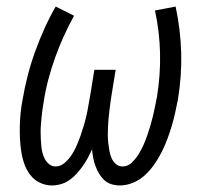

<svg xmlns="http://www.w3.org/2000/svg" viewBox="-20 -558 640 586"><path d="M138 8Q119 8 101.5 -0.5Q84 -9 72.5 -24Q61 -39 54.5 -57Q48 -75 45 -94.5Q42 -114 41 -133.5Q40 -153 40.5 -173.5Q41 -194 43 -214Q45 -234 49 -254Q55 -290 64.5 -327Q74 -364 87 -400Q100 -436 115.5 -470.5Q131 -505 150 -538L206 -510Q189 -479 174.5 -447Q160 -415 148 -381.5Q136 -348 127 -313.5Q118 -279 113 -245Q111 -234 109.5 -223Q108 -212 107 -201Q106 -190 105 -179Q104 -168 104 -156.5Q104 -145 104.5 -134.5Q105 -124 106 -113Q107 -102 109.5 -92Q112 -82 117 -72.5Q122 -63 130.5 -56.5Q139 -50 150 -50Q165 -50 178 -61.5Q191 -73 199.5 -86.5Q208 -100 214.5 -115Q221 -130 226 -144.5Q231 -159 235.5 -174Q240 -189 243.5 -204Q247 -219 249.5 -234.5Q252 -250 255 -265L268 -345H333L320 -265Q318 -253 316.5 -241Q315 -229 313.5 -217Q312 -205 311 -192.5Q310 -180 309.5 -168Q309 -156 309 -144.5Q309 -133 310.5 -121Q312 -109 314 -97.5Q316 -86 320.5 -75.5Q325 -65 333.5 -57.5Q342 -50 354 -50Q370 -50 382 -61.5Q394 -73 402.5 -86.5Q411 -100 417.5 -114.5Q424 -129 429 -143.5Q434 -158 438.5 -173Q443 -188 446.5 -202.5Q450 -217 453 -232Q456 -247 459 -262Q470 -329 468.5 -395Q467 -461 453 -526L516 -538Q531 -468 533 -397.5Q535 -327 523 -254Q519 -234 514.5 -213.5Q510 -193 504 -173Q498 -153 490.5 -133Q483 -113 473.5 -94Q464 -75 451.5 -57Q439 -39 423 -24Q407 -9 386.5 -0.5Q366 8 346 8Q332 8 319.5 4Q307 0 298 -8.5Q289 -17 282.5 -28Q276 -39 271.5 -51Q267 -63 264.5 -76Q262 -89 261 -102Q255 -89 248 -76Q241 -63 232.5 -51Q224 -39 214 -28Q204 -17 192 -8.5Q180 0 166 4Q152 8 138 8Z"/></svg>

Font: Iosevka Slab Light Extended
Style: Italic
Weight: 300
Width: 7
Italic angle: -9°
Monospace: yes
Designer: Belleve Invis
Foundry: Belleve Invis
Version: Version 11.1.0; ttfautohint (v1.8.3)